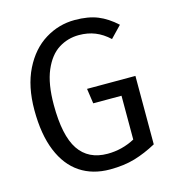

<svg xmlns="http://www.w3.org/2000/svg" viewBox="-108 -809 832 912"><g transform="rotate(-15 307.5 -352.5)"><path d="M46.7 -353.3Q46.7 -469.7 87.7 -552.1Q128.7 -634.4 196.2 -675.9Q263.6 -717.4 342.1 -717.4Q408.2 -717.4 454.4 -698.7Q500.5 -680 544.1 -640L490.3 -584.1Q457.9 -614.4 422.1 -628.7Q386.2 -643.1 342.6 -643.1Q287.7 -643.1 242.6 -614.6Q197.4 -586.2 169.7 -521.5Q142.1 -456.9 142.1 -353.3Q142.1 -202.1 188.7 -132.6Q235.4 -63.1 329.7 -63.1Q401 -63.1 464.1 -96.9V-312.3H325.1L314.4 -386.2H552.3V-49.7Q497.9 -20 444.4 -4.1Q390.8 11.8 321.5 11.8Q236.9 11.8 175.4 -29Q113.8 -69.7 80.3 -151.5Q46.7 -233.3 46.7 -353.3Z"/></g></svg>

Font: Fira Code
Style: Regular
Weight: 400
Designer: Carrois Corporate, Edenspiekermann AG, Nikita Prokopov
Foundry: Carrois Corporate, Edenspiekermann AG, Nikita Prokopov
Version: Version 5.002